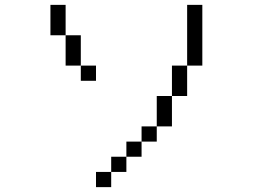

<svg xmlns="http://www.w3.org/2000/svg" viewBox="-20 -770 1040 790"><path d="M375 -437.5V-500H312.5V-437.5ZM437.5 -62.5H375V0H437.5ZM437.5 -62.5H500V-125H437.5ZM500 -125H562.5V-187.5H500ZM562.5 -187.5H625V-250H562.5ZM625 -250H687.5Q687.5 -250 687.5 -375H625Q625 -375 625 -250ZM687.5 -375H750Q750 -375 750 -500H687.5Q687.5 -500 687.5 -375ZM312.5 -500Q312.5 -500 312.5 -625H250Q250 -625 250 -500ZM750 -500H812.5Q812.5 -500 812.5 -750H750Q750 -750 750 -500ZM250 -625Q250 -625 250 -750H187.5Q187.5 -750 187.5 -625Z"/></svg>

Font: BFUnifontExMono
Style: Regular
Weight: 500
Version: Version 15.0.06